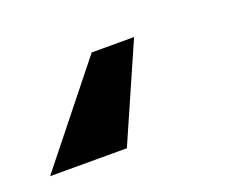

<svg xmlns="http://www.w3.org/2000/svg" viewBox="-70 -29 405 318"><g transform="rotate(-20 132.5 129.5)"><path d="M184.1 44.9 109.9 213.9H-25.4L109.4 44.9Z"/></g></svg>

Font: Inter 16pt
Style: Bold Italic
Weight: 700
Italic angle: -9.3988°
Version: Version 4.001;git-66647c0bb